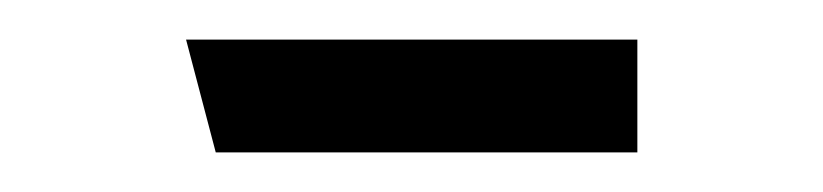

<svg xmlns="http://www.w3.org/2000/svg" viewBox="-20 -77 416 97"><path d="M89 0H302V-57H74Z"/></svg>

Font: FiraGO Light
Style: Regular
Weight: 300
Designer: bBox Type
Foundry: bBox Type GmbH
Version: Version 1.001;PS 001.001;hotconv 1.0.88;makeotf.lib2.5.64775